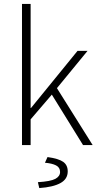

<svg xmlns="http://www.w3.org/2000/svg" viewBox="-20 -739 504 978"><path d="M92 0V-719H136V-189H138L375 -480H426L270 -290L452 0H403L244 -257L136 -131V0ZM180 219 173 189Q238 185 262 172Q286 159 286 137Q286 114 265.5 103.5Q245 93 209 90L222 61Q279 69 302 85.5Q325 102 325 134Q325 173 288 193.5Q251 214 180 219Z"/></svg>

Font: hySource Sans Pro Light
Style: Regular
Weight: 300
Designer: Paul D. Hunt
Foundry: Adobe Systems Incorporated
Version: Version 2.021;PS 2.000;hotconv 1.0.86;makeotf.lib2.5.63406